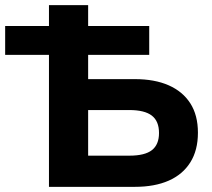

<svg xmlns="http://www.w3.org/2000/svg" viewBox="-37 -725 823 745"><path d="M153 0V-512H-17V-624H153V-705H305V-624H542V-512H305V-418H486Q563 -418 617.5 -394Q672 -370 701.5 -324Q731 -278 731 -210Q731 -142 701.5 -95Q672 -48 617.5 -24Q563 0 486 0ZM305 -121H465Q525 -121 552.5 -142.5Q580 -164 580 -209Q580 -255 552 -276.5Q524 -298 465 -298H305Z"/></svg>

Font: Nunito Sans 11pt ExtraBold
Style: Regular
Weight: 800
Version: Version 3.101;gftools[0.9.27]